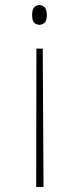

<svg xmlns="http://www.w3.org/2000/svg" viewBox="-20 -562 312 759"><path d="M149 -370 152 177H123L124 -370ZM136 -542Q147 -542 156 -533.5Q165 -525 165 -502Q165 -480 156 -472Q147 -464 136 -464Q124 -464 115.5 -472Q107 -480 107 -502Q107 -525 115.5 -533.5Q124 -542 136 -542Z"/></svg>

Font: Noto Serif Lao Thin
Style: Regular
Weight: 250
Designer: Monotype Design Team
Foundry: Monotype Imaging Inc.
Version: Version 2.003